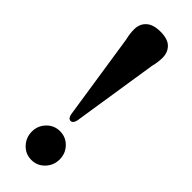

<svg xmlns="http://www.w3.org/2000/svg" viewBox="-250 -756 786 786"><g transform="rotate(45 142.5 -363.0)"><path d="M143.5 -736.5Q186 -736.5 205.5 -717Q225 -697.5 225 -666.5Q225 -641.5 217.5 -612L159.5 -238Q154.5 -217.5 141.5 -217.5Q128.5 -217.5 124 -238L67 -612.5Q63 -629.5 61.5 -642Q60 -654.5 60 -667Q60 -698 80.8 -717.2Q101.5 -736.5 143.5 -736.5ZM140.5 9Q106.5 9 83.2 -15.8Q60 -40.5 60 -74.5Q60 -109 83.5 -133.2Q107 -157.5 140.5 -157.5Q175 -157.5 198.2 -133.2Q221.5 -109 221.5 -74.5Q221.5 -40.5 198.2 -15.8Q175 9 140.5 9Z"/></g></svg>

Font: Fraunces 72pt S000 SemiBold
Style: Regular
Weight: 600
Version: Version 1.000; ttfautohint (v1.8.3)